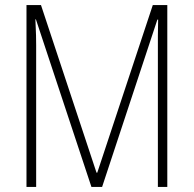

<svg xmlns="http://www.w3.org/2000/svg" viewBox="-20 -734 761 754"><path d="M339 0 121 -658H119Q121 -618 121.5 -595Q122 -572 122 -557V0H84V-714H141L359 -56H362L580 -714H637V0H600V-556Q600 -570 600 -593.5Q600 -617 601 -657H598L381 0Z"/></svg>

Font: Noto Sans Lao Condensed ExtraLight
Style: Regular
Weight: 200
Width: 3
Designer: Monotype Design Team
Foundry: Monotype Imaging Inc.
Version: Version 2.003; ttfautohint (v1.8.4.7-5d5b)